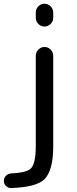

<svg xmlns="http://www.w3.org/2000/svg" viewBox="-30 -794 404 1010"><path d="M158.2 -501Q158.2 -519.5 171.9 -533.2Q185.5 -546.9 204.1 -546.9Q222.7 -546.9 236.3 -533.2Q250 -519.5 250 -501V-24.4Q250 107.4 200.2 152.3Q156.2 190.4 29.3 195.3Q28.3 195.3 27.3 195.3Q12.7 195.3 2 184.6Q-9.8 173.8 -9.8 157.7Q-9.8 141.6 1.5 130.4Q12.7 119.1 29.3 118.2Q107.4 114.3 130.9 93.8Q158.2 68.4 158.2 -24.4ZM158.2 -700.2V-728.5Q158.2 -747.1 171.9 -760.7Q185.5 -774.4 204.1 -774.4Q222.7 -774.4 236.3 -760.7Q250 -747.1 250 -728.5V-700.2Q250 -681.6 236.3 -668Q222.7 -654.3 204.1 -654.3Q185.5 -654.3 171.9 -668Q158.2 -681.6 158.2 -700.2Z"/></svg>

Font: Gen Jyuu Gothic P Regular
Style: Regular
Weight: 400
Designer: [Source Han Sans]
Ryoko NISHIZUKA  (kana & ideographs); Paul D. Hunt (Latin, Greek & Cyrillic); Wenlong ZHANG  (bopomofo
Version: Version 1.002.20150607